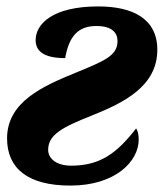

<svg xmlns="http://www.w3.org/2000/svg" viewBox="-20 -568 510 598"><path d="M199 10C340 10 412 -66 412 -133C412 -149 409 -161 404 -168C345 -92 293 -52 202 -52C152 -52 130 -77 130 -101C130 -148 172 -171 268 -209C365 -248 470 -299 470 -413C470 -510 393 -548 286 -548C145 -548 91 -494 91 -443C91 -411 113 -387 183 -387C195 -456 224 -487 280 -487C329 -487 346 -466 346 -440C346 -394 304 -378 217 -342C114 -300 2 -251 2 -137C2 -44 66 10 199 10Z"/></svg>

Font: Noto Serif Condensed Black
Style: Italic
Weight: 900
Width: 3
Italic angle: -12°
Designer: Monotype Design Team
Foundry: Monotype Imaging Inc.
Version: Version 2.013